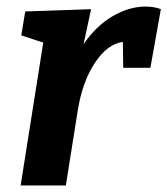

<svg xmlns="http://www.w3.org/2000/svg" viewBox="-20 -566 511 586"><path d="M43 0 112 -436 45 -458 57 -531 258 -538 235 -431Q274 -488 324.5 -517Q375 -546 424 -546Q451 -546 471 -538L439 -359H356L355 -438Q308 -432 269.5 -374Q231 -316 217 -227L181 0Z"/></svg>

Font: Bitter
Style: Bold Italic
Weight: 700
Italic angle: -9°
Designer: Sol Matas, and Bitter project Authors
Foundry: Sol Matas
Version: Version 2.001